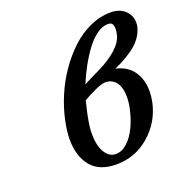

<svg xmlns="http://www.w3.org/2000/svg" viewBox="-128 -818 907 943"><g transform="rotate(-20 326.0 -346.0)"><path d="M542 -587.9Q545.9 -604 545.9 -618.2Q545.9 -636.2 539.3 -644.5Q532.7 -652.8 518.1 -652.8Q489.3 -652.8 459.2 -631.3Q429.2 -609.9 402.6 -573.7Q376 -537.6 354 -497.3Q332 -457 313 -412.1Q366.2 -439.9 399.9 -455.1Q458 -483.9 495.6 -517.6Q533.2 -551.3 542 -587.9ZM548.8 -702.1Q601.6 -702.1 630.1 -669.7Q658.7 -637.2 649.9 -591.8Q638.7 -543.5 597.4 -506.3Q556.2 -469.2 478 -434.1Q537.6 -420.9 567.9 -377.9Q598.1 -335 598.1 -272.9Q598.1 -248.5 591.8 -215.8Q569.8 -117.7 495.4 -54Q420.9 9.8 323.2 9.8Q234.4 9.8 191.2 -43Q147.9 -95.7 147.9 -184.1Q147.9 -224.1 159.2 -278.8Q172.4 -341.3 198.5 -402.8Q224.6 -464.4 262.2 -518.1Q299.8 -571.8 344.2 -613Q388.7 -654.3 441.9 -678.2Q495.1 -702.1 548.8 -702.1ZM271 -263.2Q259.8 -208.5 259.8 -173.8Q259.8 -110.4 281.5 -74.7Q303.2 -39.1 337.9 -39.1Q369.6 -39.1 398.2 -65.4Q426.8 -91.8 446.5 -133.3Q466.3 -174.8 477.1 -225.1Q483.9 -255.9 483.9 -284.2Q483.9 -335 463.4 -361.6Q442.9 -388.2 408.2 -388.2Q376 -388.2 282.2 -335L288.1 -337.9Q288.1 -337.4 273.9 -277.8Z"/></g></svg>

Font: Linear Smooth
Style: Bold Italic
Weight: 700
Designer: Philipp H. Poll, Flanker
Foundry: Philipp H. Poll, reworked by Flanker
Version: Version 1.061 | FøM Fix